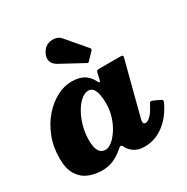

<svg xmlns="http://www.w3.org/2000/svg" viewBox="-185 -970 1121 1150"><g transform="rotate(-30 376.0 -394.5)"><path d="M268 -781Q243 -749 247 -718.8Q251 -688.5 285 -670L440 -586Q445.5 -582.5 448.2 -583.5Q451 -584.5 455 -589L501 -636.5Q509.5 -645.5 500.5 -654.5L389 -785.5Q374 -803.5 350.8 -808.2Q327.5 -813 304.8 -806Q282 -799 268 -781ZM419 -320Q419 -272 405 -228.8Q391 -185.5 369 -151.8Q347 -118 322.8 -99Q298.5 -80 278 -80Q248.5 -80 233.8 -104Q219 -128 219 -180Q219 -228.5 231.8 -274.8Q244.5 -321 265.8 -358.2Q287 -395.5 312.8 -417.2Q338.5 -439 364 -439Q385.5 -439 397.2 -422.5Q409 -406 414 -378.8Q419 -351.5 419 -320ZM717 -141Q726 -158 724.2 -164Q722.5 -170 707.5 -176.5L672 -192.5Q659.5 -198 654.2 -196.5Q649 -195 642 -180.5Q629.5 -155 616.2 -136.8Q603 -118.5 590 -109Q577 -99.5 565.5 -99.5Q550.5 -99.5 550.5 -115Q550.5 -119 551.2 -124.5Q552 -130 553 -134.5L647.5 -498Q651.5 -511.5 648.8 -515.8Q646 -520 628 -520H489.5Q476 -520 471.8 -516.8Q467.5 -513.5 465.5 -505L457.5 -468Q453 -448 448.5 -448.2Q444 -448.5 437 -462.5Q418.5 -499 386.5 -517.8Q354.5 -536.5 302 -536.5Q253 -536.5 202 -510Q151 -483.5 108.2 -435Q65.5 -386.5 39 -319.8Q12.5 -253 12.5 -172.5Q12.5 -99 39.2 -57.8Q66 -16.5 108.5 0.5Q151 17.5 199.5 17.5Q244 17.5 281 0.5Q318 -16.5 347.5 -43.5Q359 -53 364.5 -55Q370 -57 375.5 -50Q377.5 -47.5 380 -43.2Q382.5 -39 385.5 -32Q399.5 -10 425.2 5.5Q451 21 489 21Q563 21 621.8 -23Q680.5 -67 717 -141Z"/></g></svg>

Font: Besley ExtraBold
Style: Italic
Weight: 800
Italic angle: -13°
Designer: Owen Earl
Foundry: indestructible type*
Version: Version 2.001